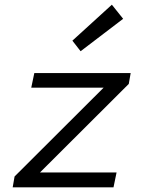

<svg xmlns="http://www.w3.org/2000/svg" viewBox="-20 -797 640 817"><path d="M34 0H463L476 -63H150L528 -440L536 -486H126L113 -424H421L42 -46L34 0ZM323 -579 504 -717 456 -777 288 -624 323 -579Z"/></svg>

Font: Source Code Variable
Style: Italic
Weight: 400
Italic angle: -11°
Monospace: yes
Designer: Paul D. Hunt, Teo Tuominen
Foundry: Adobe Systems Incorporated
Version: Version 1.005;PS 1.0;hotconv 16.6.54;makeotf.lib2.5.65590